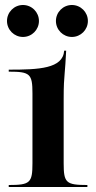

<svg xmlns="http://www.w3.org/2000/svg" viewBox="-20 -749 385 769"><path d="M8 -665C8 -629.7 36.7 -601 72 -601C107.3 -601 136 -629.7 136 -665C136 -700.3 107.3 -729 72 -729C36.7 -729 8 -700.3 8 -665ZM204 -665C204 -629.7 232.7 -601 268 -601C303.3 -601 332 -629.7 332 -665C332 -700.3 303.3 -729 268 -729C232.7 -729 204 -700.3 204 -665ZM15 0H330V-8C244.5 -8 235 -16.7 235 -95V-350C235 -409.1 236.7 -429.2 239.1 -457.4C240.8 -477.3 242.9 -502.3 245 -546H237C232 -474 136.2 -470 15 -470V-462C100.5 -462 110 -453.3 110 -375V-95C110 -16.7 100.5 -8 15 -8Z"/></svg>

Font: Prida01
Style: Black
Weight: 900
Designer: gluk
Foundry: gluk
Version: Version 00.072